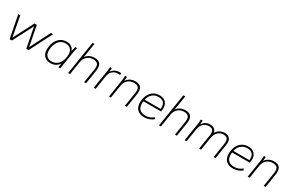

<svg xmlns="http://www.w3.org/2000/svg" viewBox="188 -2210 5612 3693"><g transform="rotate(30 2994.0 -364.0)"><path d="M178 0 81 -500H126L216 -14H190L441 -500H493L587 -14H560L806 -500H854L598 0H548L453 -491H483L229 0Z M1087 8Q1018 8 971.5 -23Q925 -54 906.5 -114Q888 -174 902 -260Q922 -380 991 -444Q1060 -508 1158 -508Q1228 -508 1273.5 -471Q1319 -434 1329 -369H1317L1348 -500H1389Q1382 -472 1375 -445Q1368 -418 1364 -392L1302 0H1260L1281 -131H1295Q1267 -66 1214 -29Q1161 8 1087 8ZM1091 -31Q1171 -31 1228.5 -87.5Q1286 -144 1303 -250Q1320 -356 1279 -412.5Q1238 -469 1154 -469Q1074 -469 1017.5 -412.5Q961 -356 944 -250Q927 -144 966.5 -87.5Q1006 -31 1091 -31Z M1478 0 1595 -736H1637L1580 -379H1566Q1596 -442 1650.5 -475Q1705 -508 1776 -508Q1869 -508 1904 -456Q1939 -404 1924 -310L1875 0H1833L1882 -308Q1896 -395 1868 -432Q1840 -469 1768 -469Q1686 -469 1632.5 -420Q1579 -371 1566 -290L1520 0Z M2046 0 2107 -386Q2112 -414 2115 -443Q2118 -472 2119 -500H2160L2151 -391L2141 -390Q2157 -430 2186 -456Q2215 -482 2251.5 -495Q2288 -508 2324 -508Q2336 -508 2347 -507Q2358 -506 2369 -503L2360 -464Q2351 -467 2339.5 -468Q2328 -469 2315 -469Q2266 -469 2228.5 -447.5Q2191 -426 2168 -392Q2145 -358 2139 -320L2088 0Z M2384 0 2446 -392Q2450 -418 2452 -445Q2454 -472 2455 -500H2496L2486 -380L2472 -379Q2502 -442 2556.5 -475Q2611 -508 2682 -508Q2775 -508 2810 -456Q2845 -404 2830 -310L2781 0H2739L2788 -308Q2802 -395 2774 -432Q2746 -469 2674 -469Q2592 -469 2538.5 -420Q2485 -371 2472 -290L2426 0Z M3169 8Q3091 8 3040 -24.5Q2989 -57 2969 -118Q2949 -179 2962 -264Q2975 -342 3010 -396.5Q3045 -451 3099 -479.5Q3153 -508 3222 -508Q3288 -508 3331 -479.5Q3374 -451 3392 -399.5Q3410 -348 3400 -279L3396 -252H2987L2993 -290H3380L3363 -277Q3376 -369 3340 -419.5Q3304 -470 3218 -470Q3156 -470 3111 -443Q3066 -416 3039 -369.5Q3012 -323 3004 -263L3002 -248Q2988 -143 3031.5 -87Q3075 -31 3170 -31Q3217 -31 3263 -46Q3309 -61 3346 -97L3368 -64Q3329 -30 3276.5 -11Q3224 8 3169 8Z M3495 0 3612 -736H3654L3597 -379H3583Q3613 -442 3667.5 -475Q3722 -508 3793 -508Q3886 -508 3921 -456Q3956 -404 3941 -310L3892 0H3850L3899 -308Q3913 -395 3885 -432Q3857 -469 3785 -469Q3703 -469 3649.5 -420Q3596 -371 3583 -290L3537 0Z M4065 0 4127 -392Q4131 -418 4133 -445Q4135 -472 4136 -500H4177L4167 -380H4153Q4182 -443 4230.5 -475.5Q4279 -508 4342 -508Q4407 -508 4443.5 -475Q4480 -442 4480 -379H4468Q4493 -436 4545 -472Q4597 -508 4664 -508Q4744 -508 4781 -460Q4818 -412 4801 -308L4752 0H4710L4760 -314Q4773 -395 4749 -432Q4725 -469 4659 -469Q4586 -469 4537 -420Q4488 -371 4475 -288L4429 0H4387L4437 -314Q4450 -395 4426.5 -432Q4403 -469 4336 -469Q4263 -469 4214.5 -420Q4166 -371 4153 -288L4107 0Z M5140 8Q5062 8 5011 -24.5Q4960 -57 4940 -118Q4920 -179 4933 -264Q4946 -342 4981 -396.5Q5016 -451 5070 -479.5Q5124 -508 5193 -508Q5259 -508 5302 -479.5Q5345 -451 5363 -399.5Q5381 -348 5371 -279L5367 -252H4958L4964 -290H5351L5334 -277Q5347 -369 5311 -419.5Q5275 -470 5189 -470Q5127 -470 5082 -443Q5037 -416 5010 -369.5Q4983 -323 4975 -263L4973 -248Q4959 -143 5002.5 -87Q5046 -31 5141 -31Q5188 -31 5234 -46Q5280 -61 5317 -97L5339 -64Q5300 -30 5247.5 -11Q5195 8 5140 8Z M5466 0 5528 -392Q5532 -418 5534 -445Q5536 -472 5537 -500H5578L5568 -380L5554 -379Q5584 -442 5638.5 -475Q5693 -508 5764 -508Q5857 -508 5892 -456Q5927 -404 5912 -310L5863 0H5821L5870 -308Q5884 -395 5856 -432Q5828 -469 5756 -469Q5674 -469 5620.5 -420Q5567 -371 5554 -290L5508 0Z"/></g></svg>

Font: Mulish ExtraLight ExtraLight
Style: Italic
Weight: 250
Italic angle: -9°
Version: Version 3.603